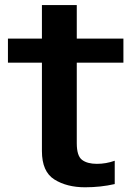

<svg xmlns="http://www.w3.org/2000/svg" viewBox="-20 -748 553 774"><path d="M323 7Q385.5 7 442.5 -6V-100Q407.5 -87.5 370.5 -87.5Q332 -87.5 310.8 -103.5Q289.5 -119.5 289.5 -170.5V-495.5H477.5V-592.5H289.5V-727.5H149V-592.5H12V-495.5H149V-139Q149 -56 199.2 -24.5Q249.5 7 323 7Z"/></svg>

Font: Anybody Thin SemiBold
Style: Regular
Weight: 600
Version: Version 1.113;gftools[0.9.25]